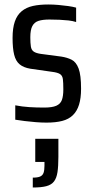

<svg xmlns="http://www.w3.org/2000/svg" viewBox="-20 -538 416 855"><path d="M187 8Q165 8 139.5 6Q114 4 90 1Q66 -2 48 -5V-69Q63 -66 79 -64Q95 -62 110.5 -61Q126 -60 143 -59.5Q160 -59 177 -59Q212 -59 230.5 -67Q249 -75 255.5 -92.5Q262 -110 262 -140Q262 -170 260 -185.5Q258 -201 247.5 -208Q237 -215 213 -218L115 -232Q85 -237 67.5 -251.5Q50 -266 43 -294.5Q36 -323 36 -369Q36 -413 46 -442Q56 -471 76.5 -488Q97 -505 126.5 -511.5Q156 -518 195 -518Q217 -518 240 -516Q263 -514 284 -511Q305 -508 319 -504V-440Q303 -445 284.5 -447Q266 -449 245 -450Q224 -451 200 -451Q170 -451 151.5 -445Q133 -439 124 -422Q115 -405 115 -372Q115 -346 117.5 -330.5Q120 -315 130.5 -308Q141 -301 162 -298L253 -286Q279 -282 299 -272Q319 -262 330 -233Q341 -204 341 -143Q341 -101 332 -72Q323 -43 304.5 -25Q286 -7 257 0.5Q228 8 187 8ZM126 297V253Q148 253 159 248Q170 243 174 231.5Q178 220 178 200V183H137V80H240V161Q240 202 236 228.5Q232 255 220.5 270Q209 285 186.5 291Q164 297 126 297Z"/></svg>

Font: Saira Condensed Medium
Style: Regular
Weight: 500
Width: 3
Designer: Hector Gatti with collaboration of the Omnibus-Type team
Foundry: Omnibus-Type
Version: Version 1.101